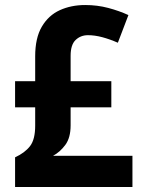

<svg xmlns="http://www.w3.org/2000/svg" viewBox="-20 -744 571 764"><path d="M319 -724Q367 -724 410.5 -712.5Q454 -701 491 -684L449 -574Q417 -588 387 -596Q357 -604 330 -604Q301 -604 281 -585Q261 -566 261 -522V-421H423V-317H261V-245Q261 -196 240 -167.5Q219 -139 191 -124H507V0H40V-118Q79 -136 99.5 -162.5Q120 -189 120 -244V-317H40V-421H120V-520Q120 -593 146.5 -638Q173 -683 218 -703.5Q263 -724 319 -724Z"/></svg>

Font: Noto Sans Gujarati SemiCondensed
Style: Bold
Weight: 700
Width: 4
Designer: Jelle Bosma - Monotype Design Team, Universal Thirst
Foundry: Monotype Imaging Inc.
Version: Version 2.106; ttfautohint (v1.8.4.7-5d5b)